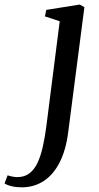

<svg xmlns="http://www.w3.org/2000/svg" viewBox="-143 -569 437 844"><path d="M157 10.5Q147 90.5 119.2 144.8Q91.5 199 49 226.8Q6.5 254.5 -48 254.5Q-71.5 254.5 -92.2 249.5Q-113 244.5 -123 237L-109.5 201.5Q-102 204.5 -89.8 207Q-77.5 209.5 -66.5 209.5Q-35.5 209.5 -14 193.2Q7.5 177 21.8 147Q36 117 45.2 75.8Q54.5 34.5 61 -16L119.5 -475.5L54.5 -497L60.5 -525.5L207.5 -549L228 -537.5Z"/></svg>

Font: Merriweather 60pt
Style: Italic
Weight: 400
Italic angle: -7.8°
Version: Version 2.101